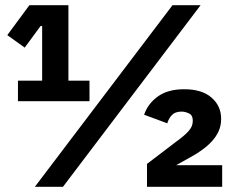

<svg xmlns="http://www.w3.org/2000/svg" viewBox="-20 -718 899 738"><path d="M49 -329V-408H142V-618H136L75 -535L8 -583L93 -698H243V-408H324V-329ZM114 0 643 -698H751L222 0ZM834 0H545V-88L654 -171Q673 -185 685.5 -195.5Q698 -206 706 -215.5Q714 -225 717.5 -234Q721 -243 721 -254V-255Q721 -275 706.5 -282Q692 -289 678 -289Q653 -289 640.5 -275.5Q628 -262 623 -244L534 -277Q548 -319 586.5 -347Q625 -375 688 -375Q756 -375 793 -343Q830 -311 830 -261Q830 -235 820.5 -214Q811 -193 795 -175.5Q779 -158 758.5 -143Q738 -128 716 -116L657 -83H834Z"/></svg>

Font: IBM Plex Sans Thai
Style: Bold
Weight: 700
Designer: Mike Abbink, Paul van der Laan, Pieter van Rosmalen, Ben Mitchell, Mark Frömberg
Foundry: Bold Monday
Version: Version 1.2